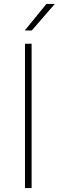

<svg xmlns="http://www.w3.org/2000/svg" viewBox="-20 -964 301 984"><path d="M108 0V-740H142V0ZM107 -808 218 -944H261L143 -808Z"/></svg>

Font: Encode Sans SC Expanded Thin
Style: Regular
Weight: 250
Width: 7
Designer: Multiple Designers
Foundry: Impallari Type
Version: Version 3.002